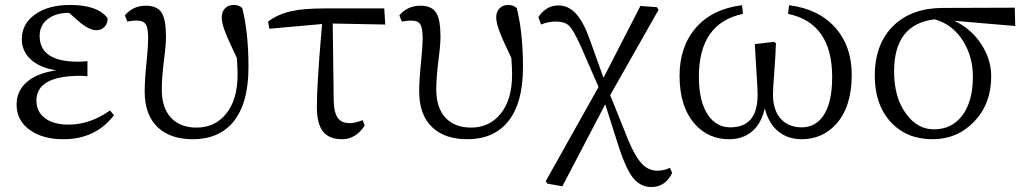

<svg xmlns="http://www.w3.org/2000/svg" viewBox="-20 -548 4140 775"><path d="M236 14Q153 14 101 -23Q47 -61 47 -126Q47 -181 88.5 -217Q130 -253 207 -264Q138 -275 101 -311Q68 -344 68 -390Q68 -450 119 -488Q173 -528 263 -528Q374 -528 414 -475Q416 -456 403 -441Q390 -426 370 -426Q340 -426 300 -460L259 -496H257Q206 -496 174 -472Q140 -447 140 -403Q140 -299 295 -299Q311 -299 333 -301V-240Q330 -240 326 -241Q310 -242 305 -242Q127 -242 127 -142Q127 -97 161.5 -71Q196 -45 257 -45Q343 -45 424 -102L440 -83Q366 14 236 14Z M758 14Q669 14 618 -33Q564 -83 564 -179Q564 -225 572 -303Q578 -363 578 -391Q578 -434 569 -449Q560 -465 530 -465Q516 -465 494 -461L484 -486Q517 -525 569 -525Q615 -525 633 -496Q650 -468 650 -400Q650 -367 642 -306Q633 -234 633 -187Q633 -112 671 -72Q708 -33 773 -33Q847 -33 892 -88Q939 -145 939 -247Q939 -275 936 -314Q898 -393 886 -427Q875 -457 875 -478Q875 -501 888.5 -514.5Q902 -528 923 -528Q946 -528 958 -515Q983 -416 983 -277Q983 -129 920 -54Q862 14 758 14Z M1361 14Q1308 14 1283.5 -17.5Q1259 -49 1259 -117Q1259 -204 1277 -416Q1279 -440 1280 -451L1067 -432L1062 -461Q1104 -492 1157 -503Q1205 -514 1289 -514H1531L1535 -449L1323 -453L1327 -142Q1328 -91 1345 -70Q1360 -51 1392 -51Q1412 -51 1444 -63L1452 -41Q1416 14 1361 14Z M1866 14Q1777 14 1726 -33Q1672 -83 1672 -179Q1672 -225 1680 -303Q1686 -363 1686 -391Q1686 -434 1677 -449Q1668 -465 1638 -465Q1624 -465 1602 -461L1592 -486Q1625 -525 1677 -525Q1723 -525 1741 -496Q1758 -468 1758 -400Q1758 -367 1750 -306Q1741 -234 1741 -187Q1741 -112 1779 -72Q1816 -33 1881 -33Q1955 -33 2000 -88Q2047 -145 2047 -247Q2047 -275 2044 -314Q2006 -393 1994 -427Q1983 -457 1983 -478Q1983 -501 1996.5 -514.5Q2010 -528 2031 -528Q2054 -528 2066 -515Q2091 -416 2091 -277Q2091 -129 2028 -54Q1970 14 1866 14Z M2609 207Q2564 207 2533 167Q2506 131 2479 49L2423 -127L2250 204L2189 193L2183 183L2396 -197L2325 -360Q2295 -427 2276 -445Q2259 -461 2222 -461Q2193 -461 2164 -449L2153 -479Q2185 -526 2233 -526Q2274 -526 2304 -494Q2334 -462 2360 -390L2416 -234L2565 -524L2632 -519L2638 -508L2443 -164L2517 20Q2545 87 2573 115Q2599 141 2633 141Q2662 141 2684 129L2693 150Q2666 207 2609 207Z M2922 14Q2840 14 2785 -47Q2723 -117 2723 -242Q2723 -360 2789 -436Q2855 -512 2975 -527L2979 -492Q2801 -455 2801 -238Q2801 -137 2839 -82Q2873 -34 2928 -34Q3038 -34 3038 -165Q3038 -187 3034 -249Q3029 -324 3027 -370L3104 -379L3112 -374Q3111 -333 3105 -252Q3100 -187 3100 -167Q3100 -102 3133 -67Q3164 -34 3216 -34Q3270 -34 3302 -79Q3339 -131 3339 -237Q3339 -455 3161 -492L3165 -527Q3284 -512 3351 -437Q3418 -362 3418 -246Q3418 -117 3355 -47Q3299 14 3216 14Q3161 14 3122 -17Q3082 -50 3067 -111Q3053 -48 3014 -16Q2977 14 2922 14Z M3744 14Q3639 14 3575 -56Q3511 -126 3511 -242Q3511 -372 3588 -446Q3662 -516 3786 -516L4076 -517L4078 -443L3832 -464Q3899 -433 3940 -371Q3981 -309 3981 -239Q3981 -129 3912 -57Q3844 14 3744 14ZM3750 -26Q3820 -26 3862 -79Q3907 -136 3907 -239Q3907 -317 3869 -380Q3827 -449 3753 -470Q3589 -451 3589 -260Q3589 -153 3638 -88Q3683 -26 3750 -26Z"/></svg>

Font: Cactus Classical Serif
Style: Regular
Weight: 400
Designer: Henry Chan (via Glyphwiki)、田海東、宇文滿月
Foundry: Moonlit Owen
Version: Version 1.000